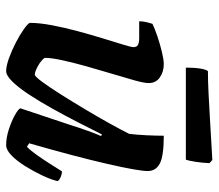

<svg xmlns="http://www.w3.org/2000/svg" viewBox="-62 -632 694 609"><g transform="rotate(90 284.5 -327.0)"><path d="M205 0Q189 0 164 -9Q139 -18 114 -31Q89 -44 71.5 -56.5Q54 -69 52 -75Q52 -105 59.5 -145Q67 -185 78.5 -227.5Q90 -270 101.5 -307.5Q113 -345 121 -371Q129 -397 129 -404Q129 -415 121 -418.5Q113 -422 100 -422H47Q47 -434 50 -446Q53 -458 55 -464Q69 -471 94 -479.5Q119 -488 144 -494Q169 -500 183 -500Q207 -500 225 -487.5Q243 -475 243 -452Q243 -438 234.5 -407.5Q226 -377 214 -337.5Q202 -298 190.5 -257Q179 -216 171 -180Q163 -144 163 -122Q172 -110 189.5 -100.5Q207 -91 216 -91Q221 -90 238.5 -113.5Q256 -137 279 -173.5Q302 -210 326.5 -251Q351 -292 371.5 -329Q392 -366 404 -390Q407 -413 408.5 -444.5Q410 -476 410 -500Q474 -500 498 -487.5Q522 -475 522 -449Q522 -420 499.5 -321.5Q477 -223 434 -73L445 -66Q456 -76 470.5 -96.5Q485 -117 499 -139Q513 -161 523 -177Q532 -177 542 -172.5Q552 -168 554 -163Q549 -142 536 -114.5Q523 -87 506.5 -60.5Q490 -34 472.5 -17Q455 0 440 0Q416 0 390 -8.5Q364 -17 345 -27.5Q326 -38 323 -45L375 -201Q385 -233 395 -260.5Q405 -288 411 -301L406 -304Q389 -270 368 -229Q347 -188 324.5 -147.5Q302 -107 280 -73.5Q258 -40 238.5 -20Q219 0 205 0ZM194 -570Q194 -598 197 -616Q200 -634 205 -640Q235 -640 275.5 -642Q316 -644 358 -646.5Q400 -649 434.5 -651Q469 -653 487 -654L497 -645Q496 -621 492.5 -599.5Q489 -578 486 -570Z"/></g></svg>

Font: Texturina
Style: Bold Italic
Weight: 700
Italic angle: -11°
Designer: Guillermo Torres Carreño
Foundry: Omnibus-Type
Version: Version 1.002; ttfautohint (v1.8.3)